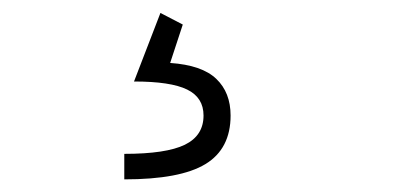

<svg xmlns="http://www.w3.org/2000/svg" viewBox="-20 -44 626 298"><path d="M172.9 234.4V194.8Q237.8 194.8 266.8 180.7Q295.9 166.5 295.9 135.3Q295.9 107.4 270.5 95Q245.1 82.5 188 82.5L229 -23.9L263.7 -5.9L244.1 53.7Q293.5 57.1 315.7 78.4Q337.9 99.6 337.9 135.3Q337.9 187 298.8 210.7Q259.8 234.4 172.9 234.4Z"/></svg>

Font: Cascadia Mono ExtraLight
Style: Regular
Weight: 200
Monospace: yes
Designer: Aaron Bell
Foundry: Saja Typeworks
Version: Version 2404.023; ttfautohint (v1.8.4)